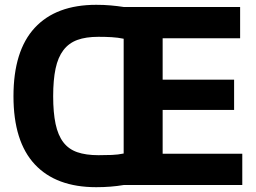

<svg xmlns="http://www.w3.org/2000/svg" viewBox="-20 -769 1066 798"><path d="M380 9Q213 9 124.5 -86Q36 -181 36 -369Q36 -558 124.5 -653.5Q213 -749 380 -749Q412 -749 440 -746.5Q468 -744 494 -740H978V-610H656V-438H953V-312H656V-130H987V0H494Q441 9 380 9ZM389 -124Q418 -124 444.5 -125Q471 -126 494 -131V-608Q470 -613 444 -614.5Q418 -616 389 -616Q337 -616 301.5 -603Q266 -590 243.5 -560.5Q221 -531 211 -484Q201 -437 201 -369Q201 -301 211 -254Q221 -207 243 -178Q265 -149 301 -136.5Q337 -124 389 -124Z"/></svg>

Font: Encode Sans Narrow
Style: Bold
Weight: 700
Designer: Pablo Impallari, Andres Torresi
Foundry: Pablo Impallari, Andres Torresi
Version: Version 1.000; ttfautohint (v1.00) -l 8 -r 50 -G 200 -x 14 -